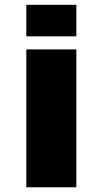

<svg xmlns="http://www.w3.org/2000/svg" viewBox="-20 -796 471 816"><path d="M92 0V-586H304.5V0ZM92 -775.5H304.5V-641.5H92Z"/></svg>

Font: Anybody UltraExpanded Regular
Style: Bold
Weight: 700
Width: 9
Designer: Tyler Finck
Foundry: Etcetera Type Company
Version: Version 1.010; ttfautohint (v1.8.3) -l 8 -r 50 -G 200 -x 14 